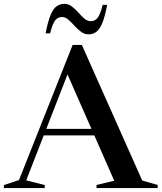

<svg xmlns="http://www.w3.org/2000/svg" viewBox="-30 -950 817 970"><path d="M688.5 -38 766.5 -15.5V0H457.5V-15.5L547 -37L446.5 -266H191L102.5 -39L196 -15V0H-10.5V-15L66 -40.5L337 -723H383.5ZM204 -299H432L311 -574ZM511.5 -925.5Q499.5 -862.5 485.5 -830.5Q471.5 -798.5 454.5 -787.5Q437.5 -776.5 417 -776.5Q396.5 -776.5 379 -789.8Q361.5 -803 346 -820.2Q330.5 -837.5 315.2 -850.8Q300 -864 284 -864Q262 -864 248.8 -847.2Q235.5 -830.5 223 -781.5H200.5Q212.5 -844.5 226.5 -876.5Q240.5 -908.5 257.8 -919.5Q275 -930.5 296 -930.5Q316 -930.5 333.2 -917.2Q350.5 -904 365.8 -886.8Q381 -869.5 396.2 -856.2Q411.5 -843 428 -843Q449.5 -843 463 -859.8Q476.5 -876.5 489 -925.5Z"/></svg>

Font: Newsreader Display Medium
Style: Regular
Weight: 500
Designer: Hugues Gentile
Foundry: Production Type
Version: Version 1.001